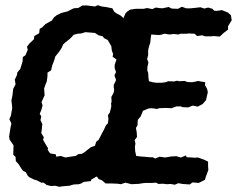

<svg xmlns="http://www.w3.org/2000/svg" viewBox="-20 -702 913 740"><path d="M209 18 193 14 177 15 160 11 148 2H139L122 -7L111 -10L95 -18L88 -23L79 -39L69 -43L62 -53L51 -70L41 -81L40 -97L31 -106L32 -134V-142L17 -164L15 -176L18 -194L20 -208L24 -226L16 -243L22 -256L25 -274L27 -285L26 -299L24 -314L28 -335L31 -360L40 -377L37 -395L45 -412L47 -423L58 -436L67 -465L68 -482L78 -489L87 -510L84 -522L94 -535L111 -551L112 -563L131 -574L133 -591L142 -596L155 -609L180 -623L188 -635L198 -643L216 -652L240 -658L264 -670L275 -671H281L298 -681H315L346 -677L357 -682L372 -677L388 -675L413 -670L420 -657L428 -651L445 -642L453 -635L455 -631L464 -651L471 -658L482 -665L503 -668H533L547 -671L567 -667L581 -673L593 -671L606 -670L630 -675L642 -669L666 -668L681 -676L697 -670H715L735 -672L752 -674L768 -669L782 -673L799 -668L805 -661L815 -660L835 -663L858 -654L870 -643L873 -624L859 -601V-588L842 -575L827 -561L805 -563L793 -562H770L759 -566L740 -563L730 -572L708 -573L699 -572H676L667 -569L650 -571L633 -569L614 -572L601 -568L591 -567L563 -569L561 -555L559 -537L555 -525L551 -509V-489L547 -475L552 -461L548 -443V-429L551 -422L552 -405L554 -389L569 -385L583 -383H602L618 -385L629 -389L651 -388L663 -391L670 -389L692 -390L702 -386L720 -385L736 -388L743 -390L771 -385L770 -374L778 -360L781 -347L774 -316L761 -301L742 -291L723 -295L705 -288L684 -289L677 -292H660L641 -285L619 -286L593 -285L586 -282L565 -285L553 -284L531 -275L522 -253L511 -240L510 -219L504 -209L507 -191L508 -174L499 -162L502 -149L500 -136L501 -119L505 -101L520 -99L535 -98L557 -96H569L578 -91L595 -98L616 -95L635 -98L640 -99L660 -100L677 -95L697 -103L699 -96L721 -95L729 -94L743 -95L768 -86L782 -79V-62L783 -47L773 -20L770 -9L746 3L722 1L711 9L684 7L667 4L654 10L637 7L624 8L607 6L591 7L581 2L566 3H542L531 4L512 7H504L487 8L463 2L446 8L433 6L408 5H387L373 -7L360 -12L354 -21H351L332 -10L330 -4L303 -1L293 5L284 8L264 9L247 14L221 16ZM232 -95 257 -99 272 -101 282 -108 295 -109 307 -116 315 -123 331 -135 346 -140 351 -156 360 -163 373 -188 380 -201 389 -220 396 -227 398 -244 396 -258 403 -268 408 -287 409 -294 408 -303 410 -310V-313L409 -328L418 -345L420 -355L418 -368L419 -370L418 -374L426 -390L427 -394L426 -398L421 -411L427 -424V-425L422 -439V-452L429 -473L414 -483L416 -494L411 -507L409 -524L401 -538L395 -548L381 -555L376 -562L360 -566L346 -575L335 -576L309 -578L293 -573L279 -572L264 -568L255 -558L249 -552L231 -538L223 -530L218 -518L209 -504L193 -484L190 -473L185 -459L181 -449L177 -431L163 -422V-408L160 -387L156 -378L150 -361L152 -335L140 -308L144 -296L140 -280L133 -263L139 -254L136 -239L143 -224L141 -202L139 -189L149 -173L146 -163L157 -144L165 -131L164 -124L173 -111L195 -107L197 -98L214 -101Z"/></svg>

Font: Winky Rough Medium
Style: Italic
Weight: 500
Italic angle: -8.97852°
Designer: Simon Atzbach
Foundry: typofactur
Version: Version 1.206; ttfautohint (v1.8.4.7-5d5b)